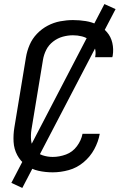

<svg xmlns="http://www.w3.org/2000/svg" viewBox="-20 -842 616 947"><path d="M240 8Q279 8 319 -3Q359 -14 392 -41.5Q425 -69 445 -106Q465 -143 472 -182H387Q381 -150 359.5 -121Q338 -92 305.5 -80Q273 -68 240 -68Q214 -68 190 -76Q166 -84 151 -104Q136 -124 133.5 -149.5Q131 -175 135 -202L192 -547Q196 -572 208 -596Q220 -620 242 -637Q264 -654 289.5 -661Q315 -668 340 -668Q363 -668 384.5 -662.5Q406 -657 423 -643.5Q440 -630 447 -608.5Q454 -587 450 -564Q450 -562 449 -560H534Q535 -564 536 -568Q541 -600 534 -630.5Q527 -661 507.5 -683.5Q488 -706 461 -719.5Q434 -733 403 -738Q372 -743 340 -743Q309 -743 277 -737Q245 -731 215.5 -715.5Q186 -700 162.5 -675.5Q139 -651 126 -620.5Q113 -590 108 -559L51 -214Q45 -178 47 -142.5Q49 -107 65 -77Q81 -47 108.5 -27Q136 -7 170 0.5Q204 8 240 8ZM90 85 550 -797 495 -822 36 60Z"/></svg>

Font: Iosevka Sparkle Oblique
Style: Regular
Weight: 400
Italic angle: -9°
Designer: Belleve Invis
Foundry: Belleve Invis
Version: Version 4.5.0; ttfautohint (v1.8.3)